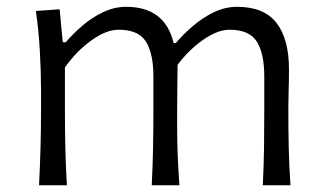

<svg xmlns="http://www.w3.org/2000/svg" viewBox="-20 -549 957 569"><path d="M758.8 0Q761.7 -57.6 762.5 -110.8Q763.2 -164.1 763.2 -226.1V-322.3Q763.2 -390.6 741 -425.8Q718.8 -460.9 660.6 -460.9Q625 -460.9 582.3 -431.2Q539.6 -401.4 506.3 -356.9Q505.9 -333 505.6 -301.5Q505.4 -270 505.1 -238.5Q504.9 -207 504.9 -182.6Q504.9 -133.8 506.6 -90.1Q508.3 -46.4 511.7 0H429.7Q432.6 -57.6 433.6 -110.8Q434.6 -164.1 434.6 -226.1V-322.3Q434.6 -390.6 412.4 -425.8Q390.1 -460.9 331.5 -460.9Q294.4 -460.9 250 -428.7Q205.6 -396.5 172.4 -349.1V-226.1Q172.4 -164.1 173.6 -110.8Q174.8 -57.6 178.2 0H95.7Q98.6 -57.6 100.1 -111.1Q101.6 -164.6 101.6 -228.5V-280.8Q101.6 -337.4 98.1 -397.5Q94.7 -457.5 86.4 -516.6L156.7 -521.5L166 -423.8H174.8Q194.3 -446.8 222.2 -471.2Q250 -495.6 283.9 -512.2Q317.9 -528.8 354 -528.8Q468.8 -528.8 494.6 -421.4H501Q522.5 -446.8 551 -471.4Q579.6 -496.1 613.3 -512.5Q647 -528.8 683.1 -528.8Q762.2 -528.8 799.3 -481.2Q836.4 -433.6 836.4 -343.3Q836.4 -310.1 835.4 -280.8Q834.5 -251.5 834.5 -228.5Q834.5 -164.6 835.7 -111.1Q836.9 -57.6 840.8 0Z"/></svg>

Font: Pinar DS1 Regular
Style: Regular
Weight: 400
Designer: Amin Abedi
Version: Version 3.000